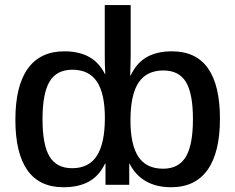

<svg xmlns="http://www.w3.org/2000/svg" viewBox="-20 -745 949 774"><path d="M866.7 -266.6Q866.7 -130.9 816.9 -60.5Q767.1 9.8 669.9 9.8Q610.4 9.8 567.9 -14.6Q525.4 -39.1 502.4 -85.4H501V0H405.3V-85.4H403.3Q379.9 -36.1 338.6 -13.2Q297.4 9.8 235.8 9.8Q138.7 9.8 90.3 -59.1Q42 -127.9 42 -262.2Q42 -398.4 92 -468.3Q142.1 -538.1 239.3 -538.1Q298.3 -538.1 339.1 -515.6Q379.9 -493.2 403.3 -445.8H404.3Q403.3 -465.3 402.8 -485.1Q402.3 -504.9 402.3 -524.4V-724.6H506.8V-522.9Q506.8 -503.9 506.1 -483.9Q505.4 -463.9 504.9 -440.9H506.8Q530.8 -491.7 571.8 -514.9Q612.8 -538.1 672.9 -538.1Q770.5 -538.1 818.6 -469.5Q866.7 -400.9 866.7 -266.6ZM151.4 -264.2Q151.4 -160.6 179.9 -113.8Q208.5 -66.9 270.5 -66.9Q338.4 -66.9 370.6 -117.2Q402.8 -167.5 402.8 -269.5Q402.8 -367.7 370.8 -415.8Q338.9 -463.9 271.5 -463.9Q208.5 -463.9 179.9 -416.3Q151.4 -368.7 151.4 -264.2ZM757.8 -264.6Q757.8 -368.2 729.5 -414.6Q701.2 -460.9 638.7 -460.9Q570.8 -460.9 538.3 -411.6Q505.9 -362.3 505.9 -259.3Q505.9 -162.1 537.6 -113.5Q569.3 -64.9 637.7 -64.9Q700.2 -64.9 729 -112.8Q757.8 -160.6 757.8 -264.6Z"/></svg>

Font: Arimo Medium
Style: Regular
Weight: 500
Designer: Steve Matteson
Foundry: Monotype Imaging Inc.
Version: Version 1.33